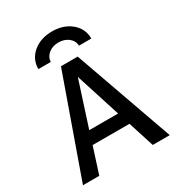

<svg xmlns="http://www.w3.org/2000/svg" viewBox="-219 -1093 1141 1233"><g transform="rotate(-30 351.5 -476.5)"><path d="M244.1 -285.2H458L351.6 -618.2ZM292 -731.4H416L675.8 1H549.8L488.3 -191.4H214.8L153.3 1H32.2ZM549.8 -788.1H458Q457 -825.2 426.8 -848.6Q396.5 -872.1 353.5 -872.1Q310.5 -872.1 280.8 -848.6Q251 -825.2 249 -788.1H157.2Q157.2 -861.3 212.9 -907.7Q268.6 -954.1 353.5 -954.1Q438.5 -954.1 494.1 -907.7Q549.8 -861.3 549.8 -788.1Z"/></g></svg>

Font: Gen Shin Gothic Medium
Style: Regular
Weight: 500
Designer: [Source Han Sans]
Ryoko NISHIZUKA  (kana & ideographs); Paul D. Hunt (Latin, Greek & Cyrillic); Wenlong ZHANG  (bopomofo
Version: Version 1.002.20150607